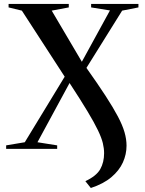

<svg xmlns="http://www.w3.org/2000/svg" viewBox="-20 -763 741 984"><path d="M445.5 200.5 417.5 165.5Q474 139 493.8 104Q513.5 69 513.5 22Q513.5 -2.5 507 -29.5Q500.5 -56.5 482 -95.2Q463.5 -134 428.5 -192.2Q393.5 -250.5 336.5 -337.5L172 -34L273 -18V0H11.5V-18L107 -34L311.5 -370L92 -708.5L24 -725V-743H332.5V-725L245 -708.5L399.5 -446.5L543.5 -709.5L447 -725V-743H689.5V-725L606 -708.5L423 -415Q481.5 -332.5 521 -271.8Q560.5 -211 584.2 -166Q608 -121 618.2 -85.2Q628.5 -49.5 628.5 -16.5Q628.5 28 609.8 69.5Q591 111 550.8 145Q510.5 179 445.5 200.5Z"/></svg>

Font: Merriweather 144pt SemiBold
Style: Regular
Weight: 600
Version: Version 2.100